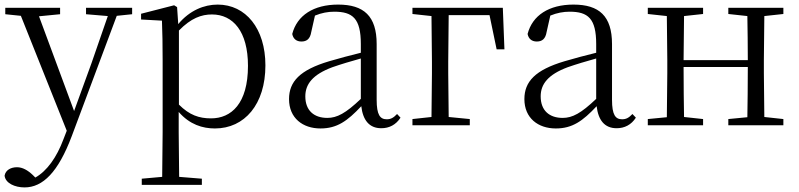

<svg xmlns="http://www.w3.org/2000/svg" viewBox="-31 -546 3481 837"><path d="M344 -484 439 -476 368 -271 292 -62 139 -475 231 -484V-512H-8V-484L60 -477L260 24L246 60C216 141 173 200 123 228L112 217C90 196 67 183 43 183C17 183 -7 195 -11 220C-7 253 34 271 76 271C156 271 223 204 282 47L478 -477L545 -484V-512H344Z M906 14C1035 14 1126 -91 1126 -261C1126 -422 1040 -526 918 -526C859 -526 796 -501 746 -441L741 -515L728 -523L584 -486V-461L675 -456C677 -406 678 -351 678 -282V30L676 225L587 233V260H849V233L750 225L748 30V-58C796 -3 852 14 906 14ZM749 -413C802 -467 847 -483 893 -483C985 -483 1050 -409 1050 -259C1050 -94 977 -30 889 -30C837 -30 795 -44 749 -90Z M1631 13C1666 13 1695 -2 1715 -33L1700 -49C1684 -32 1672 -26 1655 -26C1626 -26 1611 -45 1611 -111V-354C1611 -476 1555 -526 1443 -526C1336 -526 1264 -479 1243 -398C1247 -377 1261 -365 1283 -365C1306 -365 1321 -376 1326 -407L1342 -478C1371 -490 1399 -495 1426 -495C1506 -495 1542 -466 1542 -354V-316C1497 -305 1448 -292 1404 -279C1276 -241 1229 -190 1229 -114C1229 -31 1289 14 1366 14C1438 14 1483 -18 1544 -83C1551 -23 1578 13 1631 13ZM1542 -115C1476 -52 1438 -32 1396 -32C1338 -32 1300 -64 1300 -126C1300 -179 1332 -221 1418 -253C1455 -266 1499 -279 1542 -291Z M1767 -485 1850 -476 1852 -277V-227L1850 -36L1767 -27V0H2017V-27L1925 -36L1923 -227V-277L1925 -480H2103L2134 -331H2168L2161 -512H1767Z M2657 13C2692 13 2721 -2 2741 -33L2726 -49C2710 -32 2698 -26 2681 -26C2652 -26 2637 -45 2637 -111V-354C2637 -476 2581 -526 2469 -526C2362 -526 2290 -479 2269 -398C2273 -377 2287 -365 2309 -365C2332 -365 2347 -376 2352 -407L2368 -478C2397 -490 2425 -495 2452 -495C2532 -495 2568 -466 2568 -354V-316C2523 -305 2474 -292 2430 -279C2302 -241 2255 -190 2255 -114C2255 -31 2315 14 2392 14C2464 14 2509 -18 2570 -83C2577 -23 2604 13 2657 13ZM2568 -115C2502 -52 2464 -32 2422 -32C2364 -32 2326 -64 2326 -126C2326 -179 2358 -221 2444 -253C2481 -266 2525 -279 2568 -291Z M3144 -485 3227 -476C3228 -422 3229 -343 3229 -284H2949L2951 -476L3034 -485V-512H2793V-485L2876 -476L2878 -285V-227L2876 -35L2793 -27V0H3034V-27L2951 -36C2950 -91 2949 -176 2949 -254H3229C3229 -176 3228 -91 3227 -35L3144 -27V0H3384V-27L3301 -36L3299 -227V-285L3301 -476L3384 -485V-512H3144Z"/></svg>

Font: Noto Serif KR Light
Style: Regular
Weight: 300
Designer: Ryoko NISHIZUKA 西塚涼子 (kana & ideographs); Frank Grießhammer (Latin, Greek & Cyrillic); Wenlong ZHANG 张文龙 (bopomofo); San
Foundry: Adobe
Version: Version 2.001;hotconv 1.1.0;makeotfexe 2.6.0